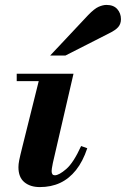

<svg xmlns="http://www.w3.org/2000/svg" viewBox="-20 -750 512 781"><path d="M142 11Q103 11 79 -9Q55 -29 55 -70Q55 -82 58 -97.5Q61 -113 71 -153L145 -450H279L195 -87Q192 -73 191 -65Q190 -57 190 -54Q190 -37 203 -37Q220 -37 249.5 -62.5Q279 -88 310 -156L335 -147Q317 -93 289 -58Q261 -23 224.5 -6Q188 11 142 11ZM48 -420V-450H222V-420ZM184 -524 338 -688Q364 -715 381.5 -722.5Q399 -730 413 -730Q442 -730 457 -713Q472 -696 472 -672Q472 -653 461 -640Q450 -627 421 -613L246 -524Z"/></svg>

Font: Libre Bodoni
Style: Bold Italic
Weight: 700
Italic angle: -13°
Version: Version 2.005;gftools[0.9.23]